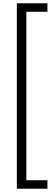

<svg xmlns="http://www.w3.org/2000/svg" viewBox="-20 -837 310 1174"><path d="M83 -816.9H270V-765.1H141.1V265.1H270V316.9H83Z"/></svg>

Font: Oakes Grotesk
Style: Light
Weight: 300
Designer: Samuel Oakes
Foundry: Samuel Oakes
Version: Version 1.0 | wf-rip DC20170320